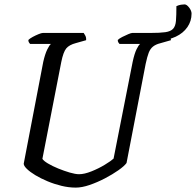

<svg xmlns="http://www.w3.org/2000/svg" viewBox="-20 -854 892 874"><path d="M325 0Q293 0 260 -8Q227 -16 196 -29Q165 -42 141 -56.5Q117 -71 102.5 -85Q88 -99 88 -109L177 -573Q185 -608 195 -628.5Q205 -649 212 -654H117Q115 -656 112 -660.5Q109 -665 109 -672Q116 -679 129 -686Q142 -693 155.5 -698.5Q169 -704 175 -704H361Q364 -700 368.5 -691.5Q373 -683 372 -671L326 -658Q295 -650 281.5 -633.5Q268 -617 259 -572L173 -131Q178 -122 198 -110Q218 -98 245 -87Q272 -76 297.5 -68.5Q323 -61 340 -61Q364 -61 396.5 -74Q429 -87 457 -104Q485 -121 497 -132L584 -573Q592 -610 601.5 -629.5Q611 -649 618 -654H524Q522 -656 519 -660.5Q516 -665 516 -672Q523 -679 537 -686Q551 -693 564 -698.5Q577 -704 582 -704H747Q750 -700 754 -692Q758 -684 758 -671L709 -657Q689 -652 676.5 -642Q664 -632 657 -614Q650 -596 643 -563L556 -112Q546 -98 519 -79Q492 -60 457.5 -42Q423 -24 388 -12Q353 0 325 0ZM704 -671Q696 -671 684 -673.5Q672 -676 662 -680L663 -704Q708 -704 732.5 -707.5Q757 -711 768 -723Q779 -735 781 -759.5Q783 -784 783 -826Q794 -831 803.5 -832.5Q813 -834 820 -834Q830 -834 841 -819.5Q852 -805 852 -792Q852 -758 833 -730.5Q814 -703 780 -687Q746 -671 704 -671Z"/></svg>

Font: Texturina 12pt
Style: Italic
Weight: 400
Italic angle: -11°
Designer: Guillermo Torres Carreño
Foundry: Omnibus-Type
Version: Version 1.002